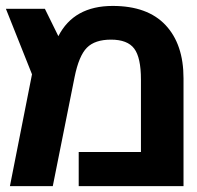

<svg xmlns="http://www.w3.org/2000/svg" viewBox="-24 -633 672 654"><path d="M155.8 1H9.8L85 -379.9L-3.9 -603H128.9L174.8 -509.8Q227.5 -612.8 359.9 -612.8Q478.5 -612.8 539.8 -547.6Q601.1 -482.4 601.1 -366.2V1H244.1V-115.2H456.1V-361.8Q456.1 -437 433.1 -467.5Q410.2 -498 354 -498Q299.3 -498 272 -470.5Q244.6 -442.9 230 -370.1Z"/></svg>

Font: LT Superior
Style: Bold
Weight: 400
Designer: Daniel Lyons
Foundry: LyonsType
Version: Version 1.000